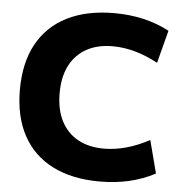

<svg xmlns="http://www.w3.org/2000/svg" viewBox="-53 -791 815 852"><g transform="rotate(5 354.5 -365.0)"><path d="M422 10Q299 10 212 -34Q125 -78 79.5 -162Q34 -246 34 -365Q34 -485 79.5 -568.5Q125 -652 212 -696Q299 -740 422 -740Q561 -740 668 -683L630 -537Q526 -593 428 -593Q360 -593 311.5 -566Q263 -539 237 -488.5Q211 -438 211 -365Q211 -293 237 -242Q263 -191 311.5 -164Q360 -137 428 -137Q525 -137 630 -193L668 -47Q561 10 422 10Z"/></g></svg>

Font: M PLUS 1 Thin ExtraBold
Style: Regular
Weight: 800
Version: Version 1.001